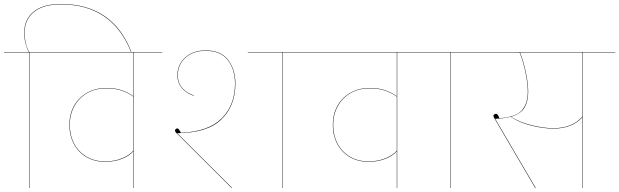

<svg xmlns="http://www.w3.org/2000/svg" viewBox="-30 -940 3096 960"><path d="M627 -680H625Q531 -918 274 -918Q186 -918 139.5 -880Q93 -842 93 -775Q93 -750 99.5 -723Q106 -696 116 -680H215V-678H117V0H115V-678H-10V-680H114Q105 -695 98 -722Q91 -749 91 -775Q91 -843 138 -881.5Q185 -920 274 -920Q534 -920 627 -680Z M781 -678H639V0H637V-184Q620 -163 582.5 -147Q545 -131 495 -131Q443 -131 402.5 -154.5Q362 -178 339.5 -220Q317 -262 317 -316Q317 -369 340 -410.5Q363 -452 405 -476Q447 -500 501 -500Q546 -500 578 -489Q610 -478 637 -459V-678H202V-680H781ZM637 -187V-457Q610 -476 578 -487Q546 -498 501 -498Q447 -498 406 -474.5Q365 -451 342 -409.5Q319 -368 319 -316Q319 -263 341 -221.5Q363 -180 403 -156.5Q443 -133 495 -133Q545 -133 582.5 -149.5Q620 -166 637 -187Z M856 -274 1130 -1 1128 0 856 -271Q855 -272 850 -277Q845 -282 845 -287Q845 -291 848.5 -294.5Q852 -298 857 -298Q861 -298 865.5 -291.5Q870 -285 875 -276Q1013 -282 1079 -348.5Q1145 -415 1145 -522Q1145 -593 1109 -639.5Q1073 -686 999 -686Q935 -686 897 -651Q859 -616 859 -564Q859 -525 882 -499.5Q905 -474 939 -463V-461Q904 -472 880.5 -498.5Q857 -525 857 -564Q857 -617 896 -652.5Q935 -688 999 -688Q1074 -688 1110.5 -640.5Q1147 -593 1147 -522Q1147 -411 1077 -343Q1007 -275 856 -274ZM1539 -678H1385V0H1383V-678H1209V-680H1539Z M2098 -678H1956V0H1954V-184Q1937 -163 1899.5 -147Q1862 -131 1812 -131Q1760 -131 1719.5 -154.5Q1679 -178 1656.5 -220Q1634 -262 1634 -316Q1634 -369 1657 -410.5Q1680 -452 1722 -476Q1764 -500 1818 -500Q1863 -500 1895 -489Q1927 -478 1954 -459V-678H1519V-680H2098ZM1954 -187V-457Q1927 -476 1895 -487Q1863 -498 1818 -498Q1764 -498 1723 -474.5Q1682 -451 1659 -409.5Q1636 -368 1636 -316Q1636 -263 1658 -221.5Q1680 -180 1720 -156.5Q1760 -133 1812 -133Q1862 -133 1899.5 -149.5Q1937 -166 1954 -187Z M2364 -678H2222V0H2220V-678H2078V-680H2364Z M3046 -678H2884V0H2882V-354Q2831 -297 2737 -297Q2687 -297 2626.5 -312Q2566 -327 2523 -356Q2493 -348 2446 -346L2648 -1L2646 0L2444 -345Q2437 -356 2437 -361Q2437 -365 2441.5 -368Q2446 -371 2450 -371Q2459 -371 2467 -349Q2548 -354 2578.5 -387.5Q2609 -421 2609 -481Q2609 -523 2597 -579.5Q2585 -636 2568 -678H2344V-680H3046ZM2882 -678H2570Q2587 -636 2599 -579.5Q2611 -523 2611 -481Q2611 -433 2592.5 -402Q2574 -371 2525 -356Q2567 -329 2627.5 -314Q2688 -299 2737 -299Q2831 -299 2882 -357Z"/></svg>

Font: FiraGO Two
Style: Regular
Weight: 100
Designer: bBox Type
Foundry: bBox Type GmbH
Version: Version 1.001